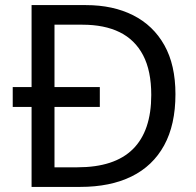

<svg xmlns="http://www.w3.org/2000/svg" viewBox="-20 -734 770 754"><path d="M317 -714Q424 -714 503 -674Q582 -634 625.5 -556.5Q669 -479 669 -364Q669 -244 624.5 -163Q580 -82 496.5 -41Q413 0 295 0H104V-314H30V-392H104V-714ZM304 -637H194V-392H372V-314H194V-77H284Q430 -77 502 -148.5Q574 -220 574 -361Q574 -456 542 -517Q510 -578 450 -607.5Q390 -637 304 -637Z"/></svg>

Font: Noto Sans Thai
Style: Regular
Weight: 400
Designer: Monotype Design Team
Foundry: Monotype Imaging Inc.
Version: Version 2.001